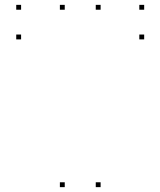

<svg xmlns="http://www.w3.org/2000/svg" viewBox="-20 -760 660 790"><path d="M394 -720V-740H374V-720ZM246.4 -720V-740H226.4V-720ZM246.4 10V-10H226.4V10ZM394 10V-10H374V10ZM573.2 -597.9V-617.9H553.2V-597.9ZM573.2 -720V-740H553.2V-720ZM66.8 -720V-740H46.8V-720ZM66.8 -597.9V-617.9H46.8V-597.9Z"/></svg>

Font: Monaspace Neon Dots Var
Style: Regular
Weight: 400
Designer: Riley Cran and the Lettermatic Team
Version: Version 1.100 (Monaspace Neon Dots)